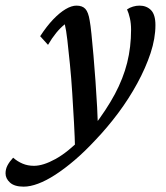

<svg xmlns="http://www.w3.org/2000/svg" viewBox="-146 -451 600 693"><path d="M-60.5 222.7Q-93.8 222.7 -109.9 208Q-126 193.4 -126 174.8Q-126 159.2 -118.7 145.5Q-111.3 131.8 -98.6 118.2Q-83 131.8 -64.5 139.6Q-45.9 147.5 -23.4 147.5Q9.8 147.5 54.2 123Q98.6 98.6 151.4 44.9L189.5 8.8Q238.3 -54.7 268.6 -111.3Q298.8 -168 313 -224.6Q327.1 -281.2 327.1 -343.8Q327.1 -366.2 322.8 -385.3Q318.4 -404.3 312.5 -417Q322.3 -423.8 334 -427.2Q345.7 -430.7 357.4 -430.7Q382.8 -430.7 398.9 -414.6Q415 -398.4 415 -360.4Q415 -312.5 397.5 -259.3Q379.9 -206.1 349.6 -150.4Q319.3 -94.7 280.3 -42.5Q241.2 9.8 198.2 54.7Q160.2 95.7 123.5 127Q86.9 158.2 53.7 179.7Q20.5 201.2 -8.3 211.9Q-37.1 222.7 -60.5 222.7ZM125 89.8Q124 44.9 121.1 -8.3Q118.2 -61.5 114.7 -115.7Q111.3 -169.9 106.4 -218.8Q101.6 -267.6 97.2 -305.7Q92.8 -343.8 87.9 -363.3Q55.7 -337.9 27.3 -289.1L-1 -320.3Q22.5 -356.4 45.9 -380.9Q69.3 -405.3 90.8 -418Q112.3 -430.7 129.9 -430.7Q151.4 -430.7 162.1 -418.9Q172.9 -407.2 177.7 -377Q180.7 -361.3 184.1 -328.1Q187.5 -294.9 191.4 -250.5Q195.3 -206.1 198.7 -157.7Q202.1 -109.4 204.6 -63.5Q207 -17.6 208 17.6Z"/></svg>

Font: Crimson Pro ExtraLight Medium
Style: Italic
Weight: 500
Italic angle: -12°
Version: Version 1.002